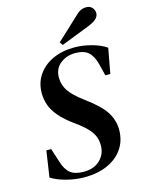

<svg xmlns="http://www.w3.org/2000/svg" viewBox="-131 -949 780 1043"><g transform="rotate(-15 259.0 -428.0)"><path d="M213 17Q163 17 112.5 4Q62 -9 27 -31L49 -178H76L101 -101Q115 -54 141 -33.5Q167 -13 216 -13Q274 -13 308 -46Q342 -79 342 -128Q342 -153 334 -175.5Q326 -198 304 -222.5Q282 -247 239 -278Q186 -316 156.5 -350.5Q127 -385 116 -418Q105 -451 105 -484Q105 -542 135 -586Q165 -630 218 -654.5Q271 -679 339 -679Q386 -679 435 -666Q484 -653 518 -630L492 -489H464L448 -554Q435 -604 410 -626Q385 -648 336 -648Q288 -648 252.5 -620Q217 -592 217 -542Q217 -501 239.5 -467Q262 -433 320 -390Q400 -332 430 -285Q460 -238 460 -185Q460 -123 428.5 -77.5Q397 -32 341.5 -7.5Q286 17 213 17ZM271 -726Q300 -752 330 -780.5Q360 -809 388 -835Q411 -858 425.5 -865.5Q440 -873 459 -873Q480 -873 492 -859.5Q504 -846 504 -828Q504 -812 490.5 -798Q477 -784 442 -770Q401 -754 361.5 -738.5Q322 -723 283 -708Z"/></g></svg>

Font: DeepMind Serif Text
Style: Italic
Weight: 400
Italic angle: -12°
Designer: Frank Grießhammer / Modifications: Colophon Foundry
Foundry: Colophon Foundry
Version: Version 5.003; ttfautohint (v1.8.2)